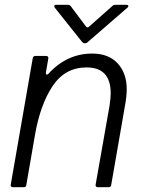

<svg xmlns="http://www.w3.org/2000/svg" viewBox="-20 -783 598 803"><path d="M90 -9Q89 0 79 0H34Q29 0 26.5 -3Q24 -6 25 -11L117 -540Q119 -549 128 -549H173Q178 -549 180.5 -546Q183 -543 182 -538L172 -480V-477Q172 -471 176 -471Q179 -471 183 -475Q260 -559 366 -559Q434 -559 472 -518Q510 -477 510 -410Q510 -379 502 -337L445 -9Q444 0 434 0H389Q384 0 381.5 -3Q379 -6 380 -11L438 -340Q443 -372 443 -393Q443 -501 342 -501Q252 -501 200 -423Q148 -345 126 -217ZM323 -608 209 -751Q207 -753 207 -757Q207 -763 215 -763H263Q272 -763 276 -757L339 -673Q345 -664 353 -672L450 -758Q455 -763 462 -763H508Q515 -763 516.5 -759Q518 -755 513 -751L347 -607Q342 -602 335 -602Q328 -602 323 -608Z"/></svg>

Font: Open Sauce Two Light Italic
Style: Regular
Weight: 300
Italic angle: -10°
Designer: Alfredo Marco Pradil
Foundry: Creative Sauce Fz LLC
Version: Version 1.477